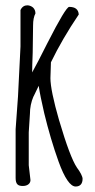

<svg xmlns="http://www.w3.org/2000/svg" viewBox="-20 -676 355 714"><path d="M169.4 -444.3C197.3 -502 231.9 -561.5 272.9 -622.1C271.5 -641.1 259.8 -650.4 237.3 -650.4C229 -650.4 201.7 -605 156.2 -515.6C130.9 -465.3 111.3 -427.2 99.6 -406.7C99.6 -429.2 100.1 -435.1 101.6 -480.5C102.5 -525.9 103 -560.1 103 -581.1C103 -600.6 106 -615.2 111.8 -626C111.8 -634.8 108.9 -642.1 103 -647.9C98.1 -652.3 89.8 -656.2 82 -656.2C71.8 -656.2 62.5 -651.9 56.2 -638.7V-502.9L46.9 -316.9L38.1 -195.3V-14.2C38.1 9.8 47.4 15.6 64.9 15.6C82.5 15.6 93.3 6.3 93.3 -6.3L86.9 -61.5V-183.6L91.3 -252.4C91.3 -274.9 95.7 -296.9 104.5 -317.4V-316.9L106 -319.8L121.1 -351.1L124 -356.9C127.4 -332 134.8 -296.9 144.5 -254.9C159.7 -192.4 177.7 -130.9 197.8 -75.2C220.2 -13.2 241.7 17.6 261.2 17.6C278.3 17.6 287.1 7.3 287.1 -11.2C287.1 -19.5 278.8 -36.1 266.1 -52.7C249 -78.1 226.6 -137.7 200.2 -227.5V-227.1C178.2 -303.2 167.5 -356.4 167.5 -385.3Z"/></svg>

Font: Amatic Mod Bold ONEptTWO
Style: Bold
Weight: 700
Designer: David Occhino Design
Foundry: David Occhino Design
Version: Version 1.2